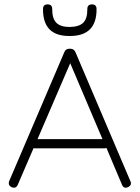

<svg xmlns="http://www.w3.org/2000/svg" viewBox="-20 -855 637 875"><path d="M299 -691Q176 -689 176 -812V-814Q176 -835 197 -835Q218 -835 218 -814V-812Q218 -770 237 -751Q256 -732 298 -732Q341 -733 359.5 -751.5Q378 -770 378 -812V-814Q378 -835 399 -835Q420 -835 420 -814V-812Q420 -691 299 -691ZM61 -13Q53 6 33 -2Q15 -11 22 -30L273 -617Q279 -633 297 -633H300Q317 -633 324 -617L574 -30Q583 -11 563 -2Q544 6 536 -13L465 -181Q462 -179 455 -179H140Q135 -179 133 -180ZM300 -567 151 -221H447Z"/></svg>

Font: Jura Light
Style: Regular
Weight: 300
Designer: Daniel Johnson, Alexei Vanyashin
Foundry: Daniel Johnson
Version: Version 5.103